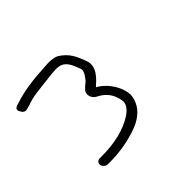

<svg xmlns="http://www.w3.org/2000/svg" viewBox="-142 -754 577 577"><g transform="rotate(-45 146.0 -466.0)"><path d="M8.4 -310C9.7 -302.1 18 -295 25.9 -295H34.9C72.5 -295 109.4 -300.8 145.5 -312.4C181.7 -324 205.1 -342.2 215.9 -367C221.7 -380.3 223.7 -392.3 221.9 -403C215.3 -442.3 187.1 -472.2 164.4 -484C181.8 -500 212.6 -525 200.4 -559C188.8 -591.2 178.5 -612.4 151.1 -630C140.7 -636.7 121.7 -638.7 94.1 -636C40.7 -633.2 -0.8 -626.5 -30.6 -616L-41.1 -613C-49.9 -609.9 -53 -604.9 -50.2 -598.2C-46.1 -588.4 -39 -580.2 -28.3 -584L-16.8 -587C13.5 -598.7 39.7 -599.1 80.5 -604.3C136.8 -611.5 151.9 -611.6 171.7 -554.6C174.4 -547 169 -535.1 155.6 -519C146.7 -512.3 139.7 -506 134.7 -500C126 -487.9 131.8 -469.7 146 -462.5C168.5 -451.2 186.7 -434 192.3 -400.3C194.7 -386.1 186.3 -372.3 167.2 -359C131.8 -336.3 86.1 -325 29.9 -325H20.9C13 -325 7.1 -317.9 8.4 -310Z"/></g></svg>

Font: MewTooHand
Style: Lta
Weight: 400
Designer: Mew Too, Robert Jablonski
Version: Version 0.77